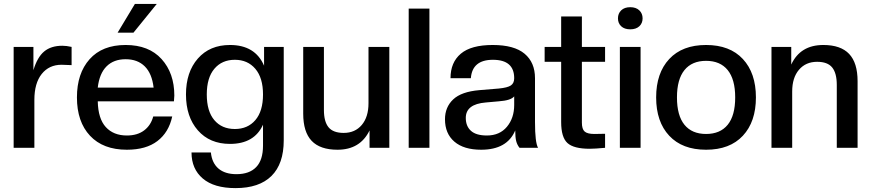

<svg xmlns="http://www.w3.org/2000/svg" viewBox="-20 -756 4456 982"><path d="M155.8 0H49.8V-516.1H150.9V-397Q170.9 -463.9 206.1 -492.9Q241.2 -522 298.8 -522Q319.8 -522 346.2 -516.1V-422.9L294.9 -424.8Q231 -424.8 193.4 -377.7Q155.8 -330.6 155.8 -245.1Z M628.9 9.8Q507.3 9.8 440.4 -61.8Q373.5 -133.3 373.5 -257.8Q373.5 -380.4 438.2 -453.1Q502.9 -525.9 622.6 -525.9Q741.2 -525.9 806.4 -453.9Q871.6 -381.8 871.6 -267.1Q871.6 -257.3 869.6 -237.8H480Q481.9 -148.9 521.2 -106Q560.5 -63 628.9 -63Q682.6 -63 717 -88.9Q751.5 -114.7 763.7 -160.2H860.8Q843.3 -79.1 785.2 -34.7Q727.1 9.8 628.9 9.8ZM480 -308.1H765.6Q757.3 -379.9 720.5 -416.5Q683.6 -453.1 622.6 -453.1Q561.5 -453.1 524.9 -416.5Q488.3 -379.9 480 -308.1ZM662.6 -588.9H581.5L669.9 -735.8H781.7Z M1156.2 -20Q1052.7 -20 991.9 -89.4Q931.2 -158.7 931.2 -272.9Q931.2 -387.2 991.9 -456.5Q1052.7 -525.9 1156.2 -525.9Q1285.2 -525.9 1330.6 -419.9V-516.1H1431.2V-38.1Q1431.2 82 1368.4 144Q1305.7 206.1 1184.6 206.1Q1074.7 206.1 1017.1 157Q959.5 107.9 959.5 23.9H1058.6Q1064 77.6 1097.4 106.2Q1130.9 134.8 1189.5 134.8Q1255.4 134.8 1290.3 98.6Q1325.2 62.5 1325.2 -11.2V-118.2Q1280.8 -20 1156.2 -20ZM1181.2 -96.2Q1247.1 -96.2 1286.1 -141.8Q1325.2 -187.5 1325.2 -272.9Q1325.2 -357.9 1285.9 -404.1Q1246.6 -450.2 1181.2 -450.2Q1115.2 -450.2 1076.4 -404.3Q1037.6 -358.4 1037.6 -272.9Q1037.6 -187 1076.2 -141.6Q1114.7 -96.2 1181.2 -96.2Z M1706.1 9.8Q1617.2 9.8 1574 -35.6Q1530.8 -81.1 1530.8 -174.8V-516.1H1636.7V-193.8Q1636.7 -133.8 1660.4 -105Q1684.1 -76.2 1737.8 -76.2Q1795.9 -76.2 1830.3 -116.9Q1864.7 -157.7 1864.7 -228V-516.1H1971.2V0H1870.1V-88.9Q1822.3 9.8 1706.1 9.8Z M2176.3 0H2070.3V-711.9H2176.3Z M2440.9 9.8Q2352.1 9.8 2304 -31.5Q2255.9 -72.8 2255.9 -146Q2255.9 -208 2297.9 -247.6Q2339.8 -287.1 2431.2 -294.9L2531.2 -303.2Q2576.2 -307.6 2593 -319.1Q2609.9 -330.6 2609.9 -356Q2609.9 -450.2 2501 -450.2Q2395.5 -450.2 2388.2 -356H2284.2Q2284.2 -437 2336.9 -481.4Q2389.6 -525.9 2500 -525.9Q2609.9 -525.9 2663.1 -481.2Q2716.3 -436.5 2716.3 -356V-131.8Q2716.3 -27.3 2731.9 0H2637.2Q2625 -15.1 2620.1 -34.4Q2615.2 -53.7 2615.2 -88.9Q2573.7 9.8 2440.9 9.8ZM2470.2 -63Q2535.6 -63 2572.8 -107.7Q2609.9 -152.3 2609.9 -219.2V-263.2Q2593.3 -242.2 2531.2 -237.8L2464.8 -231.9Q2362.3 -223.6 2362.3 -152.8Q2362.3 -110.8 2388.7 -86.9Q2415 -63 2470.2 -63Z M2996.1 4.9Q2914.6 4.9 2882.3 -24.4Q2850.1 -53.7 2850.1 -131.8V-439.9H2765.6V-516.1H2850.1V-671.9H2956.1V-516.1H3074.7V-439.9H2956.1V-128.9Q2956.1 -95.7 2970.2 -83.3Q2984.4 -70.8 3020 -70.8L3074.7 -71.8V0Q3022.5 4.9 2996.1 4.9Z M3256.3 0H3150.4V-516.1H3256.3ZM3203.6 -606Q3173.8 -606 3157.2 -621.6Q3140.6 -637.2 3140.6 -662.1Q3140.6 -687 3157.2 -703.1Q3173.8 -719.2 3203.6 -719.2Q3232.9 -719.2 3249.8 -703.1Q3266.6 -687 3266.6 -662.1Q3266.6 -637.2 3249.8 -621.6Q3232.9 -606 3203.6 -606Z M3779.5 -61.8Q3712.9 9.8 3591.3 9.8Q3469.7 9.8 3402.8 -61.8Q3335.9 -133.3 3335.9 -257.8Q3335.9 -382.3 3402.8 -454.1Q3469.7 -525.9 3591.3 -525.9Q3712.9 -525.9 3779.5 -454.1Q3846.2 -382.3 3846.2 -257.8Q3846.2 -133.3 3779.5 -61.8ZM3740.2 -257.8Q3740.2 -350.1 3701.9 -397.5Q3663.6 -444.8 3591.3 -444.8Q3519 -444.8 3480.7 -397.5Q3442.4 -350.1 3442.4 -257.8Q3442.4 -165 3480.7 -117.9Q3519 -70.8 3591.3 -70.8Q3663.6 -70.8 3701.9 -117.9Q3740.2 -165 3740.2 -257.8Z M4366.2 0H4259.8V-321.8Q4259.8 -381.8 4236.3 -410.9Q4212.9 -439.9 4159.2 -439.9Q4101.1 -439.9 4066.4 -399.2Q4031.7 -358.4 4031.7 -288.1V0H3925.8V-516.1H4026.9V-425.8Q4073.2 -525.9 4190.9 -525.9Q4279.8 -525.9 4323 -480.2Q4366.2 -434.6 4366.2 -340.8Z"/></svg>

Font: Creato Display Medium
Style: Regular
Weight: 500
Version: Version 1.000